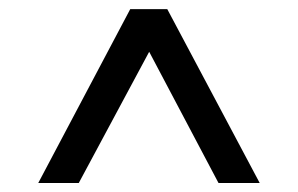

<svg xmlns="http://www.w3.org/2000/svg" viewBox="-20 -696 661 426"><path d="M464.8 -290 311 -581.1 154.8 -290H64.9L269 -675.8H351.1L556.2 -290Z"/></svg>

Font: Lorenzo Sans Medium
Style: Regular
Weight: 500
Foundry: Intel Corporation
Version: Version 1.00; ttfautohint (v1.5)